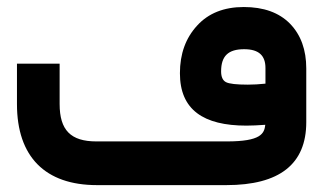

<svg xmlns="http://www.w3.org/2000/svg" viewBox="-20 -538 939 558"><path d="M502.9 -325.2C502.9 -219.2 570.8 -172.9 696.3 -172.9C711.4 -172.9 730 -173.8 751 -175.3C748 -149.9 738.8 -127 639.2 -127H260.3C185.5 -127 153.3 -159.7 153.3 -235.8V-333.5V-353H133.8H48.8H29.3V-333.5V-235.4C29.3 -82.5 111.3 0 261.7 0H637.7C792.5 0 870.1 -61 870.1 -183.1V-338.9C870.1 -393.1 854.5 -436.5 822.8 -469.2C791 -501.5 746.1 -517.6 688.5 -517.6C630.9 -517.6 585.4 -499.5 552.7 -463.4C519.5 -427.2 502.9 -381.3 502.9 -325.2ZM689.5 -395C732.9 -395 751.5 -376 751.5 -340.3V-294.9C733.4 -293 716.3 -292 700.2 -292C667.5 -292 646 -294.4 636.7 -299.3C627.4 -304.2 622.6 -314.5 622.6 -330.6C622.6 -375 643.1 -395 689.5 -395Z"/></svg>

Font: Shabnam
Style: Bold
Weight: 700
Foundry: DejaVu fonts team - Redesigned by Saber Rastikerdar - Based on Vazir font
Version: Version 5.0.1